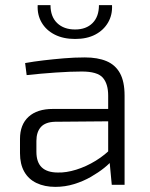

<svg xmlns="http://www.w3.org/2000/svg" viewBox="-20 -721 587 749"><path d="M311 -497Q361 -497 395.5 -482.5Q430 -468 448 -435.5Q466 -403 466 -348V0H416L406 -106L402 -115V-348Q402 -394 381 -418Q360 -442 299 -442Q255 -442 197 -438Q139 -434 84 -428L78 -475Q111 -481 149.5 -485.5Q188 -490 229 -493.5Q270 -497 311 -497ZM433 -296 432 -248 195 -246Q157 -245 139.5 -225.5Q122 -206 122 -171V-129Q122 -88 143 -68Q164 -48 206 -48Q238 -47 277 -59Q316 -71 353.5 -94Q391 -117 420 -148V-99Q409 -84 386.5 -66Q364 -48 334.5 -31Q305 -14 269.5 -3Q234 8 196 8Q154 8 122.5 -7Q91 -22 74.5 -51.5Q58 -81 58 -123V-179Q58 -235 91.5 -265.5Q125 -296 186 -296ZM366 -701H417Q419 -663 401.5 -633Q384 -603 351.5 -586Q319 -569 273 -569Q227 -569 193.5 -586Q160 -603 142.5 -633Q125 -663 127 -701H177Q177 -656 203 -631Q229 -606 273 -606Q316 -606 341 -631Q366 -656 366 -701Z"/></svg>

Font: Exo 2 Light
Style: Regular
Weight: 300
Designer: Natanael Gama
Foundry: Natanael Gama
Version: Version 2.010